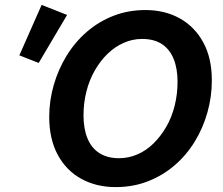

<svg xmlns="http://www.w3.org/2000/svg" viewBox="-20 -750 909 784"><path d="M452 14Q374 14 312.5 -19.5Q251 -53 216 -117.5Q181 -182 181 -273Q181 -339 199.5 -403Q218 -467 252 -522.5Q286 -578 334.5 -620Q383 -662 443.5 -685.5Q504 -709 574 -709Q653 -709 714 -675Q775 -641 810 -577Q845 -513 845 -422Q845 -355 827 -291Q809 -227 775 -171.5Q741 -116 692.5 -74.5Q644 -33 583.5 -9.5Q523 14 452 14ZM466 -104Q505 -104 541 -119.5Q577 -135 606.5 -164Q636 -193 658.5 -231.5Q681 -270 693 -317.5Q705 -365 705 -416Q705 -470 689 -509.5Q673 -549 641 -570Q609 -591 560 -591Q521 -591 485 -575Q449 -559 419.5 -530.5Q390 -502 367.5 -463Q345 -424 333 -377Q321 -330 321 -279Q321 -225 337 -185.5Q353 -146 385.5 -125Q418 -104 466 -104ZM138 -493 59 -524 150 -730 254 -689Z"/></svg>

Font: Ubuntu Sans
Style: Bold Italic
Weight: 700
Italic angle: -13.5°
Designer: Dalton Maag Ltd
Foundry: Dalton Maag Ltd
Version: Version 1.006